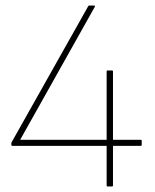

<svg xmlns="http://www.w3.org/2000/svg" viewBox="-20 -675 562 695"><path d="M370 0Q366 0 366 -4V-147H24Q21 -147 21 -151V-155Q21 -158 22 -160L299 -652Q300 -655 304 -655H321Q325 -655 323 -650L53 -169H366V-416Q366 -420 370 -420H385Q389 -420 389 -416V-169H489Q493 -169 493 -165V-151Q493 -147 489 -147H389V-4Q389 0 385 0Z"/></svg>

Font: Sofia Sans Thin
Style: Regular
Weight: 250
Designer: Botio Nikoltchev, Ani Petrova
Foundry: lettersoup
Version: Version 4.101